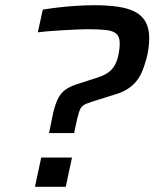

<svg xmlns="http://www.w3.org/2000/svg" viewBox="-20 -716 592 736"><path d="M168 -206 184 -284Q193 -322 205 -343Q217 -364 236.5 -376Q256 -388 284 -396L330 -411Q354 -418 371 -425Q388 -432 400.5 -442.5Q413 -453 421.5 -469Q430 -485 435 -510Q437 -521 438 -530.5Q439 -540 439 -550Q439 -575 426 -586.5Q413 -598 386 -601Q359 -604 317 -604Q302 -604 278.5 -603Q255 -602 228 -600.5Q201 -599 174.5 -597Q148 -595 125 -592L144 -679Q173 -684 208 -688Q243 -692 278.5 -694Q314 -696 342 -696Q394 -696 433.5 -690Q473 -684 499 -670Q525 -656 538.5 -631.5Q552 -607 552 -570Q552 -549 549 -528.5Q546 -508 541 -490Q533 -460 522.5 -437Q512 -414 497 -398Q482 -382 462.5 -371Q443 -360 418 -353L364 -336Q328 -325 311.5 -318.5Q295 -312 288.5 -299.5Q282 -287 276 -261L264 -206ZM114 0 138 -112H256L232 0Z"/></svg>

Font: Saira SemiExpanded Medium
Style: Italic
Weight: 500
Width: 6
Italic angle: -12°
Designer: Hector Gatti with collaboration of the Omnibus-Type team
Foundry: Omnibus-Type
Version: Version 1.101